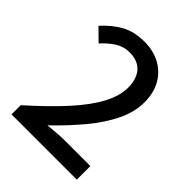

<svg xmlns="http://www.w3.org/2000/svg" viewBox="-210 -870 990 990"><g transform="rotate(45 285.0 -375.0)"><path d="M44 0V-67Q153 -164 226 -244.5Q299 -325 335.5 -394Q372 -463 372 -523Q372 -563 358.5 -593.5Q345 -624 317.5 -640.5Q290 -657 248 -657Q205 -657 169 -633.5Q133 -610 103 -576L38 -640Q85 -692 137.5 -721Q190 -750 263 -750Q330 -750 380 -722.5Q430 -695 457.5 -645.5Q485 -596 485 -529Q485 -458 450 -385.5Q415 -313 354 -239.5Q293 -166 215 -91Q244 -94 276.5 -96.5Q309 -99 335 -99H520V0Z"/></g></svg>

Font: Noto Sans HK Thin Medium
Style: Regular
Weight: 500
Version: Version 2.004-H2;hotconv 1.0.118;makeotfexe 2.5.65603